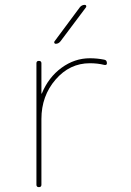

<svg xmlns="http://www.w3.org/2000/svg" viewBox="-20 -770 540 790"><path d="M209 -589.8Q205.1 -589.8 203.6 -593.3Q202.1 -596.7 204.1 -599.6L308.6 -740.2Q316.4 -750 329.1 -750Q333 -750 334.5 -746.6Q335.9 -743.2 334 -740.2L228.5 -599.6Q220.7 -589.8 209 -589.8ZM129.9 -9.8V-509.8Q129.9 -519.5 140.1 -519.5Q150.4 -519.5 150.4 -509.8V-385.7Q150.4 -384.8 151.4 -384.8Q152.3 -384.8 152.3 -385.7Q179.7 -452.1 233.4 -491.2Q287.1 -530.3 349.6 -530.3Q379.9 -530.3 409.2 -524.4Q419.9 -522.5 419.9 -509.8Q419.9 -501 409.2 -502.9Q381.8 -509.8 349.6 -509.8Q266.6 -509.8 208.5 -442.4Q150.4 -375 150.4 -280.3V-9.8Q150.4 0 140.1 0Q129.9 0 129.9 -9.8Z"/></svg>

Font: Rounded-X Mgen+ 2m thin
Style: Regular
Weight: 100
Designer: [Source Han Sans]
Ryoko NISHIZUKA  (kana & ideographs); Paul D. Hunt (Latin, Greek & Cyrillic); Wenlong ZHANG  (bopomofo
Version: Version 1.059.20150602